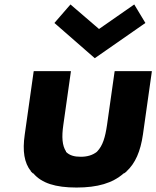

<svg xmlns="http://www.w3.org/2000/svg" viewBox="-20 -819 701 861"><path d="M132 -500 131 -499 91 -216C80 -141 89 -89 118 -52L119 -54L118 -51L121 -48L127 -42H128L130 -41C167 2 228 22 323 22C418 22 485 2 534 -41L536 -42H537L545 -48L547 -50L548 -54L547 -50C587 -87 610 -140 621 -216L661 -499L660 -500H495L494 -499L460 -259C452 -204 441 -166 416 -140L414 -138C395 -123 371 -116 342 -116C313 -116 292 -122 276 -138V-140C259 -166 256 -204 264 -259L298 -499L297 -500ZM582 -799 424 -689 296 -799 224 -716 405 -558 632 -716ZM119 -49H118L119 -57V-56ZM122 -53H121ZM545 -53H544ZM548 -49H547L548 -55Z"/></svg>

Font: Hussar Woodtype
Style: SeBdObl
Weight: 900
Foundry: Cannot Into Space Fonts
Version: Version 1.07